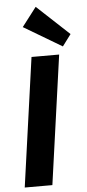

<svg xmlns="http://www.w3.org/2000/svg" viewBox="-63 -1003 473 1038"><g transform="rotate(-5 173.5 -484.0)"><path d="M276 -700 178 0H28L126 -700ZM347 -805 300 -742 93 -865 172 -968Z"/></g></svg>

Font: Pathway Extreme SemiCondensed
Style: Bold Italic
Weight: 700
Width: 4
Italic angle: -8°
Version: Version 1.001;gftools[0.9.26]